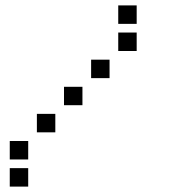

<svg xmlns="http://www.w3.org/2000/svg" viewBox="-20 -704 640 708"><path d="M417 -684Q416 -684 416 -684Q416 -684 416 -683V-617Q416 -616 416 -616Q416 -616 417 -616H483Q484 -616 484 -616Q484 -616 484 -617V-683Q484 -684 484 -684Q484 -684 483 -684ZM417 -584Q416 -584 416 -584Q416 -584 416 -583V-517Q416 -516 416 -516Q416 -516 417 -516H483Q484 -516 484 -516Q484 -516 484 -517V-583Q484 -584 484 -584Q484 -584 483 -584ZM317 -484Q316 -484 316 -484Q316 -484 316 -483V-417Q316 -416 316 -416Q316 -416 317 -416H383Q384 -416 384 -416Q384 -416 384 -417V-483Q384 -484 384 -484Q384 -484 383 -484ZM217 -384Q216 -384 216 -384Q216 -384 216 -383V-317Q216 -316 216 -316Q216 -316 217 -316H283Q284 -316 284 -316Q284 -316 284 -317V-383Q284 -384 284 -384Q284 -384 283 -384ZM117 -284Q116 -284 116 -284Q116 -284 116 -283V-217Q116 -216 116 -216Q116 -216 117 -216H183Q184 -216 184 -216Q184 -216 184 -217V-283Q184 -284 184 -284Q184 -284 183 -284ZM17 -184Q16 -184 16 -184Q16 -184 16 -183V-117Q16 -116 16 -116Q16 -116 17 -116H83Q84 -116 84 -116Q84 -116 84 -117V-183Q84 -184 84 -184Q84 -184 83 -184ZM17 -84Q16 -84 16 -84Q16 -84 16 -83V-17Q16 -16 16 -16Q16 -16 17 -16H83Q84 -16 84 -16Q84 -16 84 -17V-83Q84 -84 84 -84Q84 -84 83 -84Z"/></svg>

Font: Doto SemiBold
Style: Regular
Weight: 600
Monospace: yes
Version: Version 1.000